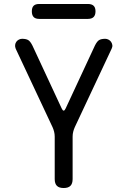

<svg xmlns="http://www.w3.org/2000/svg" viewBox="-20 -935 640 965"><path d="M300 10Q277 10 266 -1Q255 -12 255 -35V-248Q255 -261 252 -273Q249 -285 244 -296L59 -690Q55 -700 56 -709Q57 -718 62 -725Q67 -732 75 -736Q83 -740 91 -740Q110 -740 121 -734Q132 -728 143 -706L290 -390Q295 -379 300 -379Q305 -379 310 -390L457 -706Q468 -728 479 -734Q490 -740 509 -740Q517 -740 525 -736Q533 -732 538 -725Q543 -718 544.5 -709Q546 -700 541 -690L356 -296Q351 -285 348 -273Q345 -261 345 -248V-35Q345 -12 334 -1Q323 10 300 10ZM177 -840Q158 -840 149 -849.5Q140 -859 140 -878Q140 -897 149 -906Q158 -915 177 -915H422Q441 -915 450.5 -906Q460 -897 460 -878Q460 -859 450.5 -849.5Q441 -840 422 -840Z"/></svg>

Font: Maple Mono Normal
Style: Regular
Weight: 400
Monospace: yes
Designer: subframe7536
Version: Version 7.000